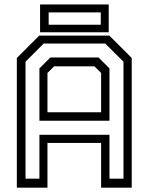

<svg xmlns="http://www.w3.org/2000/svg" viewBox="-20 -864 684 884"><path d="M57.5 0V-597L160.5 -700H483.5L586.5 -597V0H445.5V-206H198.5V0ZM97.5 -41.5H161.5V-243.5H484V-41.5H548.5V-580L464.5 -663.5H181L97.5 -580ZM198.5 -347H445.5V-528L415 -558.5H229L198.5 -528ZM161.5 -308V-549L212 -599.5H433.5L484 -549V-308ZM164.5 -715.5V-843.5H480.5V-715.5ZM204 -750H444V-807H204Z"/></svg>

Font: Tourney
Style: Regular
Weight: 400
Designer: Tyler Finck
Foundry: Etcetera Type Co
Version: Version 1.015